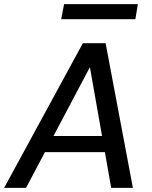

<svg xmlns="http://www.w3.org/2000/svg" viewBox="-37 -909 735 929"><path d="M-17 0 364 -700H474L606 0H501L398 -584L89 0ZM115 -173 155 -251H513L526 -173ZM259 -816 273 -889H630L618 -816Z"/></svg>

Font: DM Sans 18pt Medium
Style: Italic
Weight: 500
Italic angle: -10°
Designer: Colophon Foundry, Jonny Pinhorn
Foundry: Colophon Foundry
Version: Version 4.004;gftools[0.9.30]